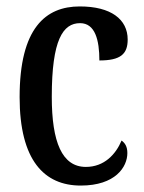

<svg xmlns="http://www.w3.org/2000/svg" viewBox="-20 -567 447 597"><path d="M231 10C339 10 376 -48 376 -91C376 -111 369 -122 358 -130C340 -87 304 -48 247 -48C173 -48 141 -125 141 -266C141 -444 176 -495 229 -495C276 -495 289 -442 289 -379C355 -379 377 -399 377 -444C377 -507 325 -547 228 -547C122 -547 41 -480 41 -265C41 -68 118 10 231 10Z"/></svg>

Font: Noto Serif Ethiopic ExtraCondensed Medium
Style: Regular
Weight: 500
Width: 2
Designer: Monotype Design Team
Foundry: Monotype Imaging Inc.
Version: Version 2.102